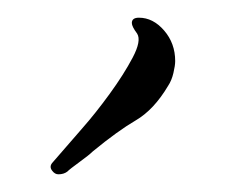

<svg xmlns="http://www.w3.org/2000/svg" viewBox="-20 -83 282 217"><path d="M46 114Q42 114 39 110Q35 105 40 100L73 62Q88 45 104 23Q120 1 130 -18Q140 -37 135 -45Q129 -53 129 -57Q129 -63 137 -63Q153 -63 165.5 -48.5Q178 -34 178 -14Q178 -9 176 -0.5Q174 8 170 14Q154 41 133.5 53Q113 65 85 88Q81 92 70 100Q59 108 56 111Q52 114 46 114Z"/></svg>

Font: Birthstone Bounce Medium
Style: Regular
Weight: 500
Designer: Robert E. Leuschke
Foundry: Rob Leuschke
Version: Version 1.010; ttfautohint (v1.8.3)